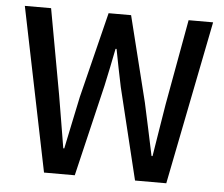

<svg xmlns="http://www.w3.org/2000/svg" viewBox="-49 -710 891 765"><g transform="rotate(5 397.0 -327.5)"><path d="M154 0 20 -655H125L187 -313Q196 -261 204.5 -208.5Q213 -156 222 -103H226Q237 -156 248 -208.5Q259 -261 270 -313L355 -655H445L530 -313Q541 -262 552.5 -209Q564 -156 575 -103H579Q588 -156 596 -208.5Q604 -261 613 -313L675 -655H773L643 0H518L429 -366Q421 -404 413.5 -441.5Q406 -479 399 -516H395Q388 -479 380 -441.5Q372 -404 364 -366L277 0Z"/></g></svg>

Font: Assistant SemiBold
Style: Regular
Weight: 600
Designer: Hebrew By Ben Nathan, Latin by Paul Hunt
Version: Version 3.000